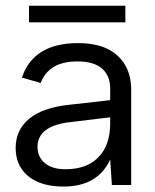

<svg xmlns="http://www.w3.org/2000/svg" viewBox="-20 -661 555 686"><path d="M36 -132.5Q36 -196.2 83.5 -236.1Q131 -275.9 223.6 -286.2L373.7 -303.2V-344.7Q373.7 -390.4 344.7 -415.9Q315.6 -441.5 256.8 -441.5Q204.7 -441.5 172.4 -422.2Q140.1 -402.9 125.3 -364.6L58.3 -383.8Q78.5 -444.5 128.4 -475.8Q178.3 -507 259.2 -507Q351 -507 399.8 -462.3Q448.7 -417.5 448.7 -340.8V0H379.7L373.7 -91Q351.7 -43.4 310.3 -18.9Q268.9 5.5 206.3 5.5Q153 5.5 114.9 -11.1Q76.8 -27.7 56.4 -58.6Q36 -89.5 36 -132.5ZM373.7 -220.5V-241.9L228.5 -224.4Q170.4 -217.4 142.2 -195.1Q114 -172.8 114 -136.5Q114 -99.9 140.5 -78.1Q166.9 -56.3 213.7 -56.3Q290.1 -56.3 331.9 -99.4Q373.7 -142.4 373.7 -220.5ZM83.6 -640.6H427.9V-581.1H83.6Z"/></svg>

Font: AF Albert Sans Medium
Style: Regular
Weight: 500
Designer: Andreas Rasmussen
Foundry: a.Foundry
Version: Version 1.300;Glyphs 3.2 (3231)